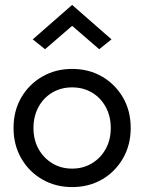

<svg xmlns="http://www.w3.org/2000/svg" viewBox="-20 -750 586 780"><path d="M273 -645 163 -550 113 -590 273 -730 433 -590 383 -550ZM35 -230Q35 -300 66.5 -354Q98 -408 152 -439Q206 -470 273 -470Q341 -470 394.5 -439Q448 -408 479.5 -354Q511 -300 511 -230Q511 -161 479.5 -106.5Q448 -52 394.5 -21Q341 10 273 10Q206 10 152 -21Q98 -52 66.5 -106.5Q35 -161 35 -230ZM116 -230Q116 -182 136.5 -145Q157 -108 192.5 -86.5Q228 -65 273 -65Q318 -65 353.5 -86.5Q389 -108 409.5 -145Q430 -182 430 -230Q430 -278 409.5 -315.5Q389 -353 353.5 -374Q318 -395 273 -395Q228 -395 192.5 -374Q157 -353 136.5 -315.5Q116 -278 116 -230Z"/></svg>

Font: Jost*
Style: Regular
Weight: 400
Version: Version 3.7